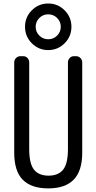

<svg xmlns="http://www.w3.org/2000/svg" viewBox="-20 -1045 540 1075"><path d="M299.8 -845.7Q320.3 -866.2 320.3 -895Q320.3 -923.8 299.8 -944.3Q279.3 -964.8 250 -964.8Q220.7 -964.8 200.2 -944.3Q179.7 -923.8 179.7 -895Q179.7 -866.2 200.2 -845.7Q220.7 -825.2 250 -825.2Q279.3 -825.2 299.8 -845.7ZM158.2 -802.7Q120.1 -840.8 120.1 -895Q120.1 -949.2 158.2 -987.3Q196.3 -1025.4 250 -1025.4Q303.7 -1025.4 341.8 -987.3Q379.9 -949.2 379.9 -895Q379.9 -840.8 341.8 -802.7Q303.7 -764.6 250 -764.6Q196.3 -764.6 158.2 -802.7ZM59.6 -190.4V-695.3Q59.6 -710 69.8 -720.2Q80.1 -730.5 94.7 -730.5H109.4Q124 -730.5 133.8 -720.2Q143.6 -710 143.6 -695.3V-210Q143.6 -128.9 170.4 -95.2Q197.3 -61.5 252 -61.5Q306.6 -61.5 333.5 -95.2Q360.4 -128.9 360.4 -210V-695.3Q360.4 -710 370.1 -720.2Q379.9 -730.5 394.5 -730.5H405.3Q419.9 -730.5 430.2 -720.2Q440.4 -710 440.4 -695.3V-190.4Q440.4 -87.9 392.6 -39.1Q344.7 9.8 250 9.8Q155.3 9.8 107.4 -38.6Q59.6 -86.9 59.6 -190.4Z"/></svg>

Font: Rounded-L Mgen+ 2m regular
Style: Regular
Weight: 400
Designer: [Source Han Sans]
Ryoko NISHIZUKA  (kana & ideographs); Paul D. Hunt (Latin, Greek & Cyrillic); Wenlong ZHANG  (bopomofo
Version: Version 1.059.20150602